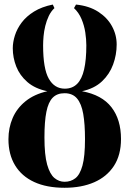

<svg xmlns="http://www.w3.org/2000/svg" viewBox="-20 -834 582 864"><path d="M270.5 11Q190 11 133.8 -15Q77.5 -41 47.8 -90Q18 -139 18 -207.5Q18 -259 37 -303Q56 -347 95 -378.5Q134 -410 193 -423.5Q137.5 -435 103.2 -464.8Q69 -494.5 53.2 -534.5Q37.5 -574.5 37.5 -617Q37.5 -644 47 -674.2Q56.5 -704.5 77.5 -732.5Q98.5 -760.5 133.2 -782Q168 -803.5 217.5 -813.5L225 -797.5Q209.5 -783 199.5 -762Q189.5 -741 183.8 -717.5Q178 -694 176 -671Q174 -648 174 -629.5Q174 -525 199.5 -480Q225 -435 271.5 -435Q305.5 -435 327 -456.5Q348.5 -478 358.5 -521.5Q368.5 -565 368.5 -630Q368.5 -657 363.8 -688.2Q359 -719.5 346.8 -748.5Q334.5 -777.5 313 -797.5L322 -813.5Q381 -807.5 421.8 -781.2Q462.5 -755 483.8 -716.2Q505 -677.5 505 -634Q505 -587.5 489 -543.8Q473 -500 438.8 -467.8Q404.5 -435.5 349 -423.5Q438.5 -407 481.5 -351.5Q524.5 -296 524.5 -208.5Q524.5 -136 492.5 -87.2Q460.5 -38.5 403.8 -13.8Q347 11 270.5 11ZM270.5 -16Q298.5 -16 319 -31.8Q339.5 -47.5 351 -88.8Q362.5 -130 362.5 -208Q362.5 -275.5 354.5 -321.5Q346.5 -367.5 326.5 -391Q306.5 -414.5 270.5 -414.5Q237 -414.5 217.2 -394.5Q197.5 -374.5 188.8 -331Q180 -287.5 180 -216Q180 -136.5 192.2 -93.2Q204.5 -50 225 -33Q245.5 -16 270.5 -16Z"/></svg>

Font: Merriweather 144pt
Style: Bold
Weight: 700
Version: Version 2.100